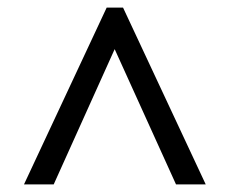

<svg xmlns="http://www.w3.org/2000/svg" viewBox="-20 -734 605 504"><path d="M43 -250 260 -714H303L520 -250H442L281 -605L121 -250Z"/></svg>

Font: Noto Serif Hebrew
Style: Bold
Weight: 700
Version: Version 2.003